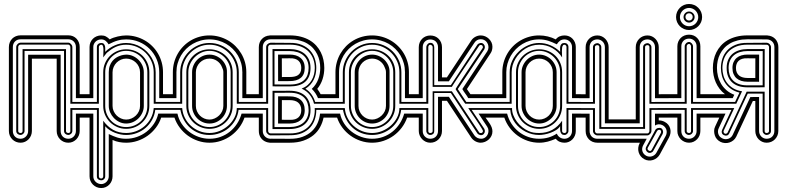

<svg xmlns="http://www.w3.org/2000/svg" viewBox="-20 -721 4001 970"><path d="M44.9 -59.1Q44.9 -50.3 47.9 -43.1Q50.8 -35.9 55.9 -30.8Q61 -25.6 68.2 -22.8Q75.4 -20 84 -20Q92.3 -20 99.2 -23.2Q106.2 -26.4 111.3 -31.7Q116.5 -37.1 119.3 -44.2Q122.1 -51.3 122.1 -59.1V-444.6H286.4V-59.1Q286.4 -50.3 289.3 -43.1Q292.2 -35.9 297.4 -30.8Q302.5 -25.6 309.7 -22.8Q316.9 -20 325.4 -20Q333.7 -20 340.7 -23.2Q347.7 -26.4 352.8 -31.7Q357.9 -37.1 360.7 -44.2Q363.5 -51.3 363.5 -59.1V-147H410.9V-127H382.6V-59.1Q382.6 -47.4 378.3 -36.7Q374 -26.1 366.3 -17.9Q358.6 -9.8 348.3 -4.9Q337.9 0 325.4 0Q313 0 302.2 -4.5Q291.5 -9 283.6 -17.1Q275.6 -25.1 271 -35.9Q266.4 -46.6 266.4 -59.1V-424.6H141.1V-59.1Q141.1 -47.4 136.8 -36.7Q132.6 -26.1 124.9 -17.9Q117.2 -9.8 106.8 -4.9Q96.4 0 84 0Q71.5 0 60.8 -4.5Q50 -9 42.1 -17.1Q34.2 -25.1 29.5 -35.9Q24.9 -46.6 24.9 -59.1V-483.4Q24.9 -496.1 29.4 -507Q33.9 -517.8 41.7 -525.8Q49.6 -533.7 60.4 -538.1Q71.3 -542.5 84 -542.5H325.4Q338.1 -542.5 348.6 -538Q359.1 -533.4 366.7 -525.4Q374.3 -517.3 378.4 -506.6Q382.6 -495.8 382.6 -483.4V-245.1H410.9V-225.1H363.5V-483.4Q363.5 -491.7 360.7 -498.8Q357.9 -505.9 352.8 -511.1Q347.7 -516.4 340.7 -519.4Q333.7 -522.5 325.4 -522.5H84Q75.4 -522.5 68.2 -519.7Q61 -516.8 55.9 -511.7Q50.8 -506.6 47.9 -499.4Q44.9 -492.2 44.9 -483.4ZM345.5 -166V-59.1Q345.5 -54.9 343.6 -51.3Q341.8 -47.6 338.9 -44.9Q335.9 -42.2 332.4 -40.6Q328.9 -39.1 325.4 -39.1Q321.3 -39.1 317.4 -40.5Q313.5 -42 310.3 -44.6Q307.1 -47.1 305.3 -50.9Q303.5 -54.7 303.5 -59.1V-463.6H104V-59.1Q104 -54.9 102.2 -51.3Q100.3 -47.6 97.4 -44.9Q94.5 -42.2 90.9 -40.6Q87.4 -39.1 84 -39.1Q79.8 -39.1 75.9 -40.5Q72 -42 68.8 -44.6Q65.7 -47.1 63.8 -50.9Q62 -54.7 62 -59.1V-483.4Q62 -487.5 63.8 -491.5Q65.7 -495.4 68.8 -498.5Q72 -501.7 75.9 -503.5Q79.8 -505.4 84 -505.4H325.4Q329.1 -505.4 332.8 -503.3Q336.4 -501.2 339.2 -498Q342 -494.9 343.8 -491Q345.5 -487.1 345.5 -483.4V-206.1H410.9V-197H335.4V-483.4Q335.4 -487.3 332.4 -491.5Q329.3 -495.6 325.4 -495.6H84Q78.6 -495.6 75.3 -491.8Q72 -488 72 -483.4V-59.1Q72 -53.7 75.7 -51.4Q79.3 -49.1 84 -49.1Q89.4 -49.1 91.7 -52.1Q94 -55.2 94 -59.1V-472.7H313.5V-59.1Q313.5 -53.7 317.1 -51.4Q320.8 -49.1 325.4 -49.1Q330.8 -49.1 333.1 -52.1Q335.4 -55.2 335.4 -59.1V-175H410.9V-166Z M469.5 -206.1V-483.9Q469.5 -493.2 476 -498.5Q482.4 -503.9 491.5 -503.9Q500.5 -503.9 504.8 -499.1Q509 -494.4 510.5 -487.4Q512 -480.5 511.7 -472.8Q511.5 -465.1 511.5 -459Q521.7 -469.5 534.1 -477.8Q546.4 -486.1 560.1 -491.9Q573.7 -497.8 588.3 -500.9Q602.8 -503.9 617.4 -503.9Q637.7 -503.9 656.6 -498.5Q675.5 -493.2 692 -483.4Q708.5 -473.6 722.3 -460Q736.1 -446.3 745.8 -429.9Q755.6 -413.6 761 -394.8Q766.4 -376 766.4 -356V-206.1H831.8V-197H756.6V-356Q756.6 -384.5 745.7 -409.8Q734.9 -435.1 715.9 -454Q697 -472.9 671.6 -484Q646.2 -495.1 617.4 -495.1Q602.3 -495.1 589.2 -492.2Q576.2 -489.3 564.3 -483.9Q552.5 -478.5 541.5 -470.9Q530.5 -463.4 519.5 -454.1Q514.2 -447.3 508.9 -440.7Q503.7 -434.1 501.5 -430.9Q501.5 -439.9 502.2 -451.2Q502.9 -462.4 502.6 -472.2Q502.2 -481.9 499.9 -488.5Q497.6 -495.1 491.5 -495.1Q486.8 -495.1 483.2 -491.5Q479.5 -487.8 479.5 -483.9V-197H402.8V-206.1ZM764.4 -166Q761 -138.2 748 -114.9Q735.1 -91.6 715.3 -74.7Q695.6 -57.9 670.4 -48.5Q645.3 -39.1 617.4 -39.1Q604 -39.1 589.6 -41.9Q575.2 -44.7 561.4 -49.9Q547.6 -55.2 535.3 -63Q522.9 -70.8 513.4 -81.1Q512.7 -81.8 512.5 -82.5Q512.2 -83.3 511.5 -84V169.9Q511.5 178.2 505.6 184.1Q499.8 189.9 491.5 189.9Q482.4 189.9 476 184.9Q469.5 179.9 469.5 169.9V-166H402.8V-175H479.5V169.9Q479.5 175.3 483.2 178.1Q486.8 180.9 491.5 180.9Q496.1 180.9 498.8 177.4Q501.5 173.8 501.5 169.9V-111.1Q523.2 -81.1 551.5 -65.1Q579.8 -49.1 617.4 -49.1Q643.3 -49.1 667.5 -58.2Q691.7 -67.4 710.7 -84Q729.7 -100.6 742.1 -123.8Q754.4 -147 756.6 -175H831.8V-166ZM432.4 -245.1V-483.9Q432.4 -496.3 437 -507Q441.7 -517.6 449.6 -525.4Q457.5 -533.2 468.3 -537.6Q479 -542 491.5 -542Q505.1 -542 514.9 -536.9Q524.7 -531.7 534.4 -522Q542.7 -526.9 553.2 -530.5Q563.7 -534.2 574.8 -536.7Q585.9 -539.3 597 -540.6Q608.2 -542 617.4 -542Q643.1 -542 666.9 -535.4Q690.7 -528.8 711.4 -516.8Q732.2 -504.9 749.1 -488Q766.1 -471.2 778.2 -450.4Q790.3 -429.7 796.9 -405.8Q803.5 -381.8 803.5 -356V-245.1H831.8V-225.1H784.4V-356Q784.4 -391.1 771.4 -421.5Q758.3 -451.9 735.7 -474.2Q713.1 -496.6 682.7 -509.3Q652.3 -522 617.4 -522Q606.2 -522 595.7 -520.6Q585.2 -519.3 574.5 -516.2Q563.7 -513.2 552.5 -508.4Q541.3 -503.7 528.6 -497.1Q522.5 -507.6 513.4 -514.8Q504.4 -522 491.5 -522Q483.6 -522 476.3 -519.2Q469 -516.4 463.5 -511.2Q458 -506.1 454.7 -499.1Q451.4 -492.2 451.4 -483.9V-225.1H402.8V-245.1ZM451.4 -147V169.9Q451.4 178.2 454.6 185.3Q457.8 192.4 463.3 197.6Q468.8 202.9 476 205.9Q483.2 209 491.5 209Q499.3 209 506.2 205.8Q513.2 202.6 518.3 197.3Q523.4 191.9 526.5 184.8Q529.5 177.7 529.5 169.9V-43.9Q541.3 -38.3 551.5 -33.9Q561.8 -29.5 572 -26.4Q582.3 -23.2 593.3 -21.6Q604.2 -20 617.4 -20Q645.5 -20 672 -29.3Q698.5 -38.6 720.2 -55.4Q741.9 -72.3 757.6 -95.6Q773.2 -118.9 779.5 -147H831.8V-127H794.4Q785.2 -98.9 767.3 -75.6Q749.5 -52.2 726 -35.4Q702.4 -18.6 674.6 -9.3Q646.7 0 617.4 0Q599.4 0 582.3 -3.2Q565.2 -6.3 548.6 -13.9V169.9Q548.6 181.9 544.3 192.6Q540 203.4 532.3 211.4Q524.7 219.5 514.3 224.2Q503.9 229 491.5 229Q479 229 468.3 224.4Q457.5 219.7 449.6 211.8Q441.7 203.9 437 193.1Q432.4 182.4 432.4 169.9V-127H402.8V-147ZM687.5 -356Q687.5 -370.1 681.9 -382.8Q676.3 -395.5 666.7 -404.8Q657.2 -414.1 644.4 -419.6Q631.6 -425 617.4 -425Q603.5 -425 591.1 -419.6Q578.6 -414.1 569.2 -404.8Q559.8 -395.5 554.2 -382.8Q548.6 -370.1 548.6 -356V-186Q548.6 -172.1 554.2 -159.5Q559.8 -147 569.2 -137.6Q578.6 -128.2 591.1 -122.6Q603.5 -116.9 617.4 -116.9Q631.3 -116.9 644 -122.4Q656.7 -127.9 666.4 -137.2Q676 -146.5 681.8 -159.1Q687.5 -171.6 687.5 -186ZM706.5 -186Q706.5 -168 699.3 -151.9Q692.1 -135.7 679.9 -123.5Q667.7 -111.3 651.6 -104.1Q635.5 -96.9 617.4 -96.9Q599.4 -96.9 583.5 -104.5Q567.6 -112.1 555.5 -124.6Q543.5 -137.2 536.5 -153.2Q529.5 -169.2 529.5 -186V-356Q529.5 -375 534.7 -388.9Q539.8 -402.8 547.9 -412.7Q555.9 -422.6 565.9 -429Q575.9 -435.3 585.7 -438.8Q595.5 -442.4 603.9 -443.7Q612.3 -445.1 617.4 -445.1Q635.5 -445.1 651.6 -437.9Q667.7 -430.7 679.9 -418.5Q692.1 -406.2 699.3 -390.1Q706.5 -374 706.5 -356ZM724.4 -356Q724.4 -378.2 716.1 -397.8Q707.8 -417.5 693.4 -432.3Q679 -447 659.4 -455.6Q639.9 -464.1 617.4 -464.1Q595.2 -464.1 575.9 -455.3Q556.6 -446.5 542.4 -431.8Q528.1 -417 519.8 -397.3Q511.5 -377.7 511.5 -356V-186Q511.5 -163.8 519.5 -144.4Q527.6 -125 541.9 -110.5Q556.2 -95.9 575.6 -87.5Q595 -79.1 617.4 -79.1Q639.9 -79.1 659.4 -87.4Q679 -95.7 693.4 -110.1Q707.8 -124.5 716.1 -144Q724.4 -163.6 724.4 -186ZM734.4 -186Q734.4 -161.6 725.2 -140.5Q716.1 -119.4 700.2 -103.8Q684.3 -88.1 663.1 -79.1Q641.8 -70.1 617.4 -70.1Q593.5 -70.1 572.4 -79.2Q551.3 -88.4 535.5 -104.1Q519.8 -119.9 510.6 -141Q501.5 -162.1 501.5 -186V-356Q501.5 -380.4 510.5 -401.5Q519.5 -422.6 535.2 -438.2Q550.8 -453.9 571.9 -462.9Q593 -471.9 617.4 -471.9Q642.1 -471.9 663.5 -463.1Q684.8 -454.3 700.6 -438.7Q716.3 -423.1 725.3 -402Q734.4 -380.9 734.4 -356Z M890.4 -206.1V-356Q890.4 -386 902.1 -412.8Q913.8 -439.7 934 -460Q954.1 -480.2 981 -492.1Q1007.8 -503.9 1038.3 -503.9Q1069.3 -503.9 1096.4 -492.2Q1123.5 -480.5 1143.4 -460.3Q1163.3 -440.2 1174.8 -413.2Q1186.3 -386.2 1186.3 -356V-206.1H1252V-197H1176.3V-356Q1176.3 -384 1165.4 -409.3Q1154.5 -434.6 1135.7 -453.6Q1116.9 -472.7 1091.9 -483.9Q1066.9 -495.1 1038.3 -495.1Q1009.8 -495.1 984.7 -483.9Q959.7 -472.7 940.9 -453.6Q922.1 -434.6 911.3 -409.3Q900.4 -384 900.4 -356V-197H825.4V-206.1ZM1185.3 -166Q1181.9 -138.2 1168.8 -114.9Q1155.8 -91.6 1135.9 -74.7Q1116 -57.9 1090.8 -48.5Q1065.7 -39.1 1038.3 -39.1Q1009.5 -39.1 984.9 -48.5Q960.2 -57.9 941.2 -74.7Q922.1 -91.6 909.3 -114.9Q896.5 -138.2 891.4 -166H825.4V-175H900.4Q902.6 -147.9 914.4 -124.9Q926.3 -101.8 944.9 -85Q963.6 -68.1 987.7 -58.6Q1011.7 -49.1 1038.3 -49.1Q1064.7 -49.1 1089.5 -59.3Q1114.3 -69.6 1133.5 -86.9Q1152.8 -104.2 1164.6 -127.1Q1176.3 -149.9 1176.3 -175H1252V-166ZM1252 -225.1H1204.3V-356H1205.3L1204.3 -356.9Q1204.3 -379.9 1198.5 -401.1Q1192.6 -422.4 1181.8 -440.7Q1170.9 -459 1155.8 -474Q1140.6 -489 1122.2 -499.6Q1103.8 -510.3 1082.5 -516.1Q1061.3 -522 1038.3 -522Q1015.4 -522 994 -516.1Q972.7 -510.3 954.1 -499.6Q935.5 -489 920.3 -473.9Q905 -458.7 894.2 -440.3Q883.3 -421.9 877.3 -400.5Q871.3 -379.2 871.3 -356V-225.1H825.4V-245.1H853.3V-356Q853.3 -381.6 859.7 -405.4Q866.2 -429.2 878.2 -450Q890.1 -470.7 906.9 -487.7Q923.6 -504.6 944.1 -516.7Q964.6 -528.8 988.4 -535.4Q1012.2 -542 1038.3 -542Q1063.7 -542 1087.5 -535.4Q1111.3 -528.8 1132 -516.8Q1152.6 -504.9 1169.6 -488Q1186.5 -471.2 1198.7 -450.7Q1210.9 -430.2 1217.7 -406.4Q1224.4 -382.6 1224.4 -356.9V-245.1H1252ZM1252 -127H1215.3Q1205.6 -99.1 1188 -75.8Q1170.4 -52.5 1147.1 -35.6Q1123.8 -18.8 1096.1 -9.4Q1068.4 0 1038.3 0Q1008.3 0 980.5 -9.4Q952.6 -18.8 929.3 -35.6Q906 -52.5 888.4 -75.8Q870.8 -99.1 861.3 -127H825.4V-147H876.5Q882.3 -119.1 897.8 -95.8Q913.3 -72.5 935.2 -55.7Q957 -38.8 983.6 -29.4Q1010.3 -20 1038.3 -20Q1067.9 -20 1094 -29.4Q1120.1 -38.8 1141.1 -55.7Q1162.1 -72.5 1177.4 -95.8Q1192.6 -119.1 1200.4 -147H1252ZM1108.4 -356Q1108.4 -363.5 1106.4 -369.4Q1104.5 -375.2 1101.3 -382.1Q1097.7 -391.8 1091.2 -399.8Q1084.7 -407.7 1076.5 -413.3Q1068.4 -418.9 1058.6 -422Q1048.8 -425 1038.3 -425Q1024.2 -425 1011.6 -419.6Q999 -414.1 989.7 -404.8Q980.5 -395.5 975 -382.8Q969.5 -370.1 969.5 -356V-186Q969.5 -171.6 975 -159.1Q980.5 -146.5 989.7 -137.2Q999 -127.9 1011.6 -122.4Q1024.2 -116.9 1038.3 -116.9Q1051.8 -116.9 1064.5 -122.6Q1077.1 -128.2 1086.9 -137.6Q1096.7 -147 1102.5 -159.5Q1108.4 -172.1 1108.4 -186ZM1126.5 -186Q1126.5 -168 1119.6 -151.9Q1112.8 -135.7 1100.8 -123.5Q1088.9 -111.3 1072.8 -104.1Q1056.6 -96.9 1038.3 -96.9Q1020 -96.9 1003.9 -104.1Q987.8 -111.3 976 -123.5Q964.1 -135.7 957.3 -151.9Q950.4 -168 950.4 -186V-356Q950.4 -374 957.3 -390.1Q964.1 -406.2 976 -418.5Q987.8 -430.7 1003.9 -437.9Q1020 -445.1 1038.3 -445.1Q1056.4 -445.1 1072.6 -437.9Q1088.9 -430.7 1101.1 -418.5Q1113.3 -406.2 1120.2 -390.1Q1127.2 -374 1126.5 -356ZM1145.3 -356Q1145.3 -377.7 1136.8 -397.3Q1128.4 -417 1113.9 -431.8Q1099.4 -446.5 1080 -455.3Q1060.5 -464.1 1038.3 -464.1Q1016.6 -464.1 997.2 -455.2Q977.8 -446.3 963.1 -431.4Q948.5 -416.5 939.9 -397Q931.4 -377.4 931.4 -356V-186Q931.4 -163.8 939.8 -144.4Q948.2 -125 962.8 -110.5Q977.3 -95.9 996.7 -87.5Q1016.1 -79.1 1038.3 -79.1Q1060.5 -79.1 1080 -87.5Q1099.4 -95.9 1113.9 -110.5Q1128.4 -125 1136.8 -144.4Q1145.3 -163.8 1145.3 -186ZM1155.3 -186Q1155.3 -161.6 1146 -140.5Q1136.7 -119.4 1120.7 -103.8Q1104.7 -88.1 1083.5 -79.1Q1062.3 -70.1 1038.3 -70.1Q1014.4 -70.1 993 -79.1Q971.7 -88.1 955.8 -103.8Q939.9 -119.4 930.7 -140.5Q921.4 -161.6 921.4 -186V-356Q921.4 -380.9 930.5 -402Q939.7 -423.1 955.6 -438.7Q971.4 -454.3 992.7 -463.1Q1013.9 -471.9 1038.3 -471.9Q1062.7 -471.9 1084 -463.1Q1105.2 -454.3 1121.1 -438.7Q1137 -423.1 1146.1 -402Q1155.3 -380.9 1155.3 -356Z M1356.9 -262.2 1443.8 -262.5Q1468.3 -262.5 1487.8 -256.2Q1507.3 -250 1520.9 -237.7Q1534.4 -225.3 1541.6 -207Q1548.8 -188.7 1548.8 -164.6Q1548.8 -140.4 1540.8 -122.4Q1532.7 -104.5 1518.6 -92.7Q1504.4 -80.8 1485 -75Q1465.6 -69.1 1443.1 -69.1H1356.7ZM1356.7 -473.1H1443.1Q1465.6 -473.1 1485 -467.3Q1504.4 -461.4 1518.6 -449.6Q1532.7 -437.7 1540.8 -419.8Q1548.8 -401.9 1548.8 -377.7Q1548.8 -353.5 1541.6 -335.9Q1534.4 -318.4 1520.9 -306.9Q1507.3 -295.4 1487.9 -289.9Q1468.5 -284.4 1444.1 -284.4L1357.2 -284.7ZM1366.7 -79.1H1442.9Q1464.1 -79.1 1481.8 -84.5Q1499.5 -89.8 1512.2 -100.6Q1524.9 -111.3 1532 -127.3Q1539.1 -143.3 1539.1 -164.6Q1539.1 -183.1 1533.8 -199.2Q1528.6 -215.3 1517.1 -227.2Q1505.6 -239 1487.5 -245.7Q1469.5 -252.4 1443.8 -252.4L1366.9 -252.2ZM1366.9 -294.2 1443.8 -293.9Q1469.5 -293.9 1487.5 -299.9Q1505.6 -305.9 1517.1 -317Q1528.6 -328.1 1533.8 -343.5Q1539.1 -358.9 1539.1 -377.7Q1539.1 -398.9 1532 -414.9Q1524.9 -430.9 1512.2 -441.7Q1499.5 -452.4 1481.8 -457.8Q1464.1 -463.1 1442.9 -463.1H1366.7ZM1307.6 -225.1H1244.6V-245.1H1287.6V-482.9Q1287.6 -495.1 1291.6 -505.6Q1295.7 -516.1 1303 -523.9Q1310.3 -531.7 1320.3 -536.4Q1330.3 -541 1342.3 -541.7L1342.8 -542.2H1443.6Q1474.6 -542.2 1499.8 -535.6Q1524.9 -529.1 1544.3 -517.6Q1563.7 -506.1 1577.8 -490.5Q1591.8 -474.9 1600.8 -456.7Q1609.9 -438.5 1614.1 -418.3Q1618.4 -398.2 1618.4 -377.7Q1618.4 -348.4 1609.7 -321.3Q1601.1 -294.2 1582.8 -272Q1587.6 -265.6 1591.9 -258.9Q1596.2 -252.2 1599.9 -245.1H1654.3V-225.1H1586.7Q1581.3 -238.3 1573.5 -250Q1565.7 -261.7 1555.2 -272Q1577.4 -292.7 1587.6 -320.2Q1597.9 -347.7 1597.9 -377.7Q1597.9 -395.8 1594.1 -413.6Q1590.3 -431.4 1582.3 -447.5Q1574.2 -463.6 1561.9 -477.3Q1549.6 -491 1532.3 -501.1Q1515.1 -511.2 1493 -516.8Q1470.9 -522.5 1443.4 -522.5H1346.7Q1338.1 -522.5 1330.9 -519.5Q1323.7 -516.6 1318.6 -511.4Q1313.5 -506.1 1310.5 -498.9Q1307.6 -491.7 1307.6 -483.2ZM1443.6 -234.1Q1460.9 -234.1 1475 -229.7Q1489 -225.3 1498.9 -216.7Q1508.8 -208 1514.2 -194.9Q1519.5 -181.9 1519.5 -164.6Q1519.5 -147.2 1513.8 -134.5Q1508.1 -121.8 1497.9 -113.4Q1487.8 -105 1473.9 -101Q1460 -96.9 1443.6 -96.9H1384.8L1385 -234.4ZM1385 -311 1384.8 -445.3H1443.6Q1460 -445.3 1473.9 -441.3Q1487.8 -437.3 1497.9 -428.8Q1508.1 -420.4 1513.8 -407.7Q1519.5 -395 1519.5 -377.7Q1519.5 -360.4 1514.2 -347.8Q1508.8 -335.2 1498.9 -327.1Q1489 -319.1 1475 -315.2Q1460.9 -311.3 1443.6 -311.3ZM1324.5 -4.2Q1307.9 -10.3 1297.7 -24.9Q1287.6 -39.6 1287.6 -59.3V-127H1244.6V-147H1307.6V-59.1Q1307.6 -51 1310.5 -43.8Q1313.5 -36.6 1318.7 -31.4Q1324 -26.1 1331.2 -23.1Q1338.4 -20 1346.9 -20Q1348.1 -20 1349.1 -20Q1350.1 -20 1351.3 -20.3H1351.8L1443.4 -19.8Q1481.2 -19.5 1509 -30Q1536.9 -40.5 1555.5 -58.2Q1574.2 -75.9 1584.4 -99Q1594.5 -122.1 1596.9 -147H1654.3V-127H1614.7Q1609.6 -101.6 1597 -78.5Q1584.5 -55.4 1563.5 -38.1Q1542.5 -20.8 1512.8 -10.4Q1483.2 0 1443.6 0H1342.8L1342.5 -0.2Q1332.5 -1 1324.5 -4.2ZM1324.7 -482.9Q1324.7 -491.5 1331.3 -497.7Q1337.9 -503.9 1346.7 -505.1L1443.6 -504.4Q1479.5 -504.9 1505 -494.1Q1530.5 -483.4 1546.8 -465.5Q1563 -447.5 1570.4 -424.6Q1577.9 -401.6 1577.9 -377.7Q1577.9 -362.1 1574.7 -346.9Q1571.5 -331.8 1564.8 -318.2Q1558.1 -304.7 1547.7 -293.1Q1537.4 -281.5 1522.9 -272.7Q1542.2 -260.3 1554.3 -243Q1566.4 -225.8 1572 -206.1H1654.3V-197H1566.4Q1563.5 -209 1558.3 -220.2Q1553.2 -231.4 1545.5 -241.3Q1537.8 -251.2 1527.5 -259.3Q1517.1 -267.3 1503.9 -273.2Q1521.5 -280.3 1534.1 -291.3Q1546.6 -302.2 1554.7 -316Q1562.7 -329.8 1566.5 -345.6Q1570.3 -361.3 1570.3 -377.7Q1570.3 -400.1 1563.1 -421.3Q1555.9 -442.4 1540.6 -458.9Q1525.4 -475.3 1501.3 -485.4Q1477.3 -495.4 1443.6 -495.4L1346.7 -495.1Q1341.3 -495.1 1338 -491.3Q1334.7 -487.5 1334.7 -482.9V-197H1244.6V-206.1H1324.7ZM1403.8 -116 1443.4 -115.7Q1459.5 -115 1470.6 -118.5Q1481.7 -122.1 1488.6 -128.8Q1495.6 -135.5 1498.8 -144.7Q1502 -153.8 1502 -164.6Q1502 -178 1497.6 -187.6Q1493.2 -197.3 1485.5 -203.4Q1477.8 -209.5 1467.2 -212.3Q1456.5 -215.1 1444.3 -215.1L1404.1 -215.3ZM1404.1 -331.8 1444.3 -332Q1456.5 -332 1467.2 -334.1Q1477.8 -336.2 1485.5 -341.4Q1493.2 -346.7 1497.6 -355.5Q1502 -364.3 1502 -377.7Q1502 -388.2 1498.8 -397.5Q1495.6 -406.7 1488.6 -413.5Q1481.7 -420.2 1470.6 -423.7Q1459.5 -427.2 1443.4 -426.5L1403.8 -426.3ZM1570.3 -164.6Q1570.3 -167.2 1570.2 -169.8Q1570.1 -172.4 1569.8 -175H1654.3V-166H1577.9V-164.6Q1577.9 -140.6 1570.4 -117.7Q1563 -94.7 1546.8 -76.8Q1530.5 -58.8 1505 -48.1Q1479.5 -37.4 1443.6 -37.8L1346.7 -37.1Q1340.1 -37.6 1336.2 -41Q1332.3 -44.4 1327.9 -48.8Q1324.7 -54 1324.7 -59.3V-166H1244.6V-175H1334.7V-59.3Q1334.7 -54.7 1338 -50.9Q1341.3 -47.1 1346.7 -47.1L1443.6 -46.9Q1477.3 -46.9 1501.3 -56.9Q1525.4 -66.9 1540.6 -83.4Q1555.9 -99.9 1563.1 -121Q1570.3 -142.1 1570.3 -164.6Z M1711.9 -206.1V-356Q1711.9 -386 1723.6 -412.8Q1735.4 -439.7 1755.5 -460Q1775.6 -480.2 1802.5 -492.1Q1829.3 -503.9 1859.9 -503.9Q1890.9 -503.9 1918 -492.2Q1945.1 -480.5 1965 -460.3Q1984.9 -440.2 1996.3 -413.2Q2007.8 -386.2 2007.8 -356V-206.1H2073.5V-197H1997.8V-356Q1997.8 -384 1986.9 -409.3Q1976.1 -434.6 1957.3 -453.6Q1938.5 -472.7 1913.5 -483.9Q1888.4 -495.1 1859.9 -495.1Q1831.3 -495.1 1806.3 -483.9Q1781.2 -472.7 1762.5 -453.6Q1743.7 -434.6 1732.8 -409.3Q1721.9 -384 1721.9 -356V-197H1647V-206.1ZM2006.8 -166Q2003.4 -138.2 1990.4 -114.9Q1977.3 -91.6 1957.4 -74.7Q1937.5 -57.9 1912.4 -48.5Q1887.2 -39.1 1859.9 -39.1Q1831.1 -39.1 1806.4 -48.5Q1781.7 -57.9 1762.7 -74.7Q1743.7 -91.6 1730.8 -114.9Q1718 -138.2 1712.9 -166H1647V-175H1721.9Q1724.1 -147.9 1736 -124.9Q1747.8 -101.8 1766.5 -85Q1785.2 -68.1 1809.2 -58.6Q1833.3 -49.1 1859.9 -49.1Q1886.2 -49.1 1911 -59.3Q1935.8 -69.6 1955.1 -86.9Q1974.4 -104.2 1986.1 -127.1Q1997.8 -149.9 1997.8 -175H2073.5V-166ZM2073.5 -225.1H2025.9V-356H2026.9L2025.9 -356.9Q2025.9 -379.9 2020 -401.1Q2014.2 -422.4 2003.3 -440.7Q1992.4 -459 1977.3 -474Q1962.2 -489 1943.7 -499.6Q1925.3 -510.3 1904.1 -516.1Q1882.8 -522 1859.9 -522Q1836.9 -522 1815.6 -516.1Q1794.2 -510.3 1775.6 -499.6Q1757.1 -489 1741.8 -473.9Q1726.6 -458.7 1715.7 -440.3Q1704.8 -421.9 1698.9 -400.5Q1692.9 -379.2 1692.9 -356V-225.1H1647V-245.1H1674.8V-356Q1674.8 -381.6 1681.3 -405.4Q1687.7 -429.2 1699.7 -450Q1711.7 -470.7 1728.4 -487.7Q1745.1 -504.6 1765.6 -516.7Q1786.1 -528.8 1809.9 -535.4Q1833.7 -542 1859.9 -542Q1885.3 -542 1909.1 -535.4Q1932.9 -528.8 1953.5 -516.8Q1974.1 -504.9 1991.1 -488Q2008.1 -471.2 2020.3 -450.7Q2032.5 -430.2 2039.2 -406.4Q2045.9 -382.6 2045.9 -356.9V-245.1H2073.5ZM2073.5 -127H2036.9Q2027.1 -99.1 2009.5 -75.8Q1991.9 -52.5 1968.6 -35.6Q1945.3 -18.8 1917.6 -9.4Q1889.9 0 1859.9 0Q1829.8 0 1802 -9.4Q1774.2 -18.8 1750.9 -35.6Q1727.5 -52.5 1710 -75.8Q1692.4 -99.1 1682.9 -127H1647V-147H1698Q1703.9 -119.1 1719.4 -95.8Q1734.9 -72.5 1756.7 -55.7Q1778.6 -38.8 1805.2 -29.4Q1831.8 -20 1859.9 -20Q1889.4 -20 1915.5 -29.4Q1941.7 -38.8 1962.6 -55.7Q1983.6 -72.5 1998.9 -95.8Q2014.2 -119.1 2022 -147H2073.5ZM1929.9 -356Q1929.9 -363.5 1928 -369.4Q1926 -375.2 1922.9 -382.1Q1919.2 -391.8 1912.7 -399.8Q1906.2 -407.7 1898.1 -413.3Q1889.9 -418.9 1880.1 -422Q1870.4 -425 1859.9 -425Q1845.7 -425 1833.1 -419.6Q1820.6 -414.1 1811.3 -404.8Q1802 -395.5 1796.5 -382.8Q1791 -370.1 1791 -356V-186Q1791 -171.6 1796.5 -159.1Q1802 -146.5 1811.3 -137.2Q1820.6 -127.9 1833.1 -122.4Q1845.7 -116.9 1859.9 -116.9Q1873.3 -116.9 1886 -122.6Q1898.7 -128.2 1908.4 -137.6Q1918.2 -147 1924.1 -159.5Q1929.9 -172.1 1929.9 -186ZM1948 -186Q1948 -168 1941.2 -151.9Q1934.3 -135.7 1922.4 -123.5Q1910.4 -111.3 1894.3 -104.1Q1878.2 -96.9 1859.9 -96.9Q1841.6 -96.9 1825.4 -104.1Q1809.3 -111.3 1797.5 -123.5Q1785.6 -135.7 1778.8 -151.9Q1772 -168 1772 -186V-356Q1772 -374 1778.8 -390.1Q1785.6 -406.2 1797.5 -418.5Q1809.3 -430.7 1825.4 -437.9Q1841.6 -445.1 1859.9 -445.1Q1877.9 -445.1 1894.2 -437.9Q1910.4 -430.7 1922.6 -418.5Q1934.8 -406.2 1941.8 -390.1Q1948.7 -374 1948 -356ZM1966.8 -356Q1966.8 -377.7 1958.4 -397.3Q1950 -417 1935.4 -431.8Q1920.9 -446.5 1901.5 -455.3Q1882.1 -464.1 1859.9 -464.1Q1838.1 -464.1 1818.7 -455.2Q1799.3 -446.3 1784.7 -431.4Q1770 -416.5 1761.5 -397Q1752.9 -377.4 1752.9 -356V-186Q1752.9 -163.8 1761.4 -144.4Q1769.8 -125 1784.3 -110.5Q1798.8 -95.9 1818.2 -87.5Q1837.6 -79.1 1859.9 -79.1Q1882.1 -79.1 1901.5 -87.5Q1920.9 -95.9 1935.4 -110.5Q1950 -125 1958.4 -144.4Q1966.8 -163.8 1966.8 -186ZM1976.8 -186Q1976.8 -161.6 1967.5 -140.5Q1958.3 -119.4 1942.3 -103.8Q1926.3 -88.1 1905 -79.1Q1883.8 -70.1 1859.9 -70.1Q1835.9 -70.1 1814.6 -79.1Q1793.2 -88.1 1777.3 -103.8Q1761.5 -119.4 1752.2 -140.5Q1742.9 -161.6 1742.9 -186V-356Q1742.9 -380.9 1752.1 -402Q1761.2 -423.1 1777.1 -438.7Q1793 -454.3 1814.2 -463.1Q1835.4 -471.9 1859.9 -471.9Q1884.3 -471.9 1905.5 -463.1Q1926.8 -454.3 1942.6 -438.7Q1958.5 -423.1 1967.7 -402Q1976.8 -380.9 1976.8 -356Z M2133.8 -206.1V-482.7Q2133.8 -486.8 2135.5 -490.7Q2137.2 -494.6 2140 -497.8Q2142.8 -501 2146.5 -502.8Q2150.1 -504.6 2153.8 -504.6Q2163.6 -504.6 2168.7 -498.3Q2173.8 -491.9 2173.8 -482.7V-291H2257.8L2391.8 -495.1Q2394 -498.8 2399.7 -501.3Q2405.3 -503.9 2409.9 -503.9Q2418.2 -503.9 2424 -497.6Q2429.7 -491.2 2429.7 -482.9Q2429.7 -480.7 2428.6 -477.2Q2427.5 -473.6 2426.8 -471.9L2292.7 -271L2335.7 -206.1H2496.1V-197H2330.8Q2330.3 -197.3 2326.5 -202.5Q2322.8 -207.8 2317.4 -215.7Q2312 -223.6 2305.9 -232.9Q2299.8 -242.2 2294.4 -250.4Q2289.1 -258.5 2285.5 -264.3Q2282 -270 2281.7 -271Q2281.7 -271.7 2287.1 -280.3Q2292.5 -288.8 2301.4 -302.5Q2310.3 -316.2 2321.9 -333.6Q2333.5 -351.1 2345.7 -369.5Q2357.9 -387.9 2369.9 -405.9Q2381.8 -423.8 2391.8 -438.6Q2401.9 -453.4 2408.8 -463.7Q2415.8 -474.1 2417.7 -477.1Q2418.5 -477.8 2419.2 -480.1Q2419.9 -482.4 2419.9 -483.9L2418.7 -486.1Q2418.7 -489.7 2415.6 -491.8Q2412.6 -493.9 2408.7 -493.9Q2405.8 -493.9 2404.1 -493Q2402.3 -492.2 2400.9 -490Q2398.7 -486.6 2391.6 -476.1Q2384.5 -465.6 2374.5 -450.7Q2364.5 -435.8 2352.4 -417.8Q2340.3 -399.9 2328.1 -381.5Q2315.9 -363 2304.3 -345.7Q2292.7 -328.4 2283.6 -314.6Q2274.4 -300.8 2268.8 -292Q2263.2 -283.2 2262.7 -282H2165.8V-482.7Q2165.8 -488 2161.6 -491.5Q2157.5 -494.9 2153.8 -494.9Q2148.4 -494.9 2146.1 -490.7Q2143.8 -486.6 2143.8 -482.7V-197H2065.9V-206.1ZM2362.8 -166 2426.8 -70.1Q2427.5 -68.6 2428.6 -64.9Q2429.7 -61.3 2429.7 -59.1Q2429.7 -50.8 2424.3 -44.4Q2418.9 -38.1 2409.9 -38.1Q2408 -38.1 2405.3 -38.8Q2402.6 -39.6 2400 -40.8Q2397.5 -42 2395.1 -43.6Q2392.8 -45.2 2391.8 -47.1L2257.8 -251H2173.8V-59.1Q2173.8 -49.1 2168 -44.1Q2162.1 -39.1 2153.8 -39.1Q2149.7 -39.1 2146 -40.8Q2142.3 -42.5 2139.6 -45.3Q2137 -48.1 2135.4 -51.8Q2133.8 -55.4 2133.8 -59.1V-166H2065.9V-175H2143.8V-59.1Q2143.8 -49.1 2153.8 -49.1Q2158.4 -49.1 2162.1 -51.4Q2165.8 -53.7 2165.8 -59.1V-260H2262.7L2400.9 -52Q2402.3 -49.1 2406.7 -49.1Q2412.8 -47.6 2416.4 -51Q2419.9 -54.4 2419.9 -59.1Q2419.9 -61.3 2415.2 -69.6Q2410.4 -77.9 2403.1 -89.2Q2395.8 -100.6 2387 -113.6Q2378.2 -126.7 2369.9 -138.9Q2361.6 -151.1 2355 -160.8Q2348.4 -170.4 2345.7 -175H2496.1V-166ZM2496.1 -225.1H2345.7Q2339.1 -237.1 2330.8 -247.9Q2322.5 -258.8 2315.9 -271L2318.8 -275.9L2441.9 -461.9Q2444.8 -466.6 2446.3 -471.7Q2447.8 -476.8 2447.8 -481.9Q2447.8 -490.2 2444.9 -497.7Q2442.1 -505.1 2437 -510.7Q2431.9 -516.4 2424.7 -519.7Q2417.5 -522.9 2408.7 -522.9Q2398.9 -522.9 2390.5 -518.2Q2382.1 -513.4 2376.7 -504.9L2250.7 -314.9L2247.8 -310.1H2192.9V-482.7Q2192.9 -491.5 2189.9 -498.7Q2187 -505.9 2181.9 -511Q2176.8 -516.1 2169.6 -518.9Q2162.4 -521.7 2153.8 -521.7Q2145.3 -521.7 2138.2 -518.7Q2131.1 -515.6 2126.1 -510.4Q2121.1 -505.1 2118.4 -498Q2115.7 -491 2115.7 -482.7V-225.1H2065.9V-245.1H2095.7V-482.7Q2095.7 -495.1 2100.1 -505.9Q2104.5 -516.6 2112.3 -524.7Q2120.1 -532.7 2130.7 -537.2Q2141.4 -541.7 2153.8 -541.7Q2166.5 -541.7 2177.4 -537.4Q2188.2 -533 2196 -525Q2203.9 -517.1 2208.4 -506.2Q2212.9 -495.4 2212.9 -482.7V-330.1H2237.8L2360.8 -516.1Q2368.4 -528.1 2381.5 -535Q2394.5 -542 2408.7 -542Q2420.4 -542 2431 -537.5Q2441.7 -533 2449.8 -525.1Q2458 -517.3 2462.9 -507.1Q2467.8 -496.8 2467.8 -485.1Q2467.8 -475.8 2465.5 -467.2Q2463.1 -458.5 2457.8 -450.9L2338.9 -271L2356.7 -245.1H2496.1ZM2496.1 -127H2432.9Q2438.5 -118.7 2444.6 -110.6Q2450.7 -102.5 2455.8 -94.1Q2460.9 -85.7 2464.4 -76.5Q2467.8 -67.4 2467.8 -56.9Q2467.8 -44.9 2462.8 -34.5Q2457.8 -24.2 2449.3 -16.5Q2440.9 -8.8 2430.2 -4.4Q2419.4 0 2407.7 0Q2401.1 0 2394.3 -2Q2387.5 -3.9 2381.3 -7.3Q2375.2 -10.7 2369.9 -15.5Q2364.5 -20.3 2360.8 -25.9L2237.8 -211.9H2212.9V-59.1Q2212.9 -46.6 2208.3 -35.9Q2203.6 -25.1 2195.7 -17.1Q2187.7 -9 2177 -4.5Q2166.3 0 2153.8 0Q2141.4 0 2130.7 -5Q2120.1 -10 2112.3 -18.3Q2104.5 -26.6 2100.1 -37.2Q2095.7 -47.9 2095.7 -59.1V-127H2065.9V-147H2115.7V-59.1Q2115.7 -50.8 2118.5 -43.7Q2121.3 -36.6 2126.5 -31.4Q2131.6 -26.1 2138.5 -23.1Q2145.5 -20 2153.8 -20Q2162.4 -20 2169.6 -22.8Q2176.8 -25.6 2181.9 -30.8Q2187 -35.9 2189.9 -43.1Q2192.9 -50.3 2192.9 -59.1V-231.9H2247.8L2376.7 -37.1Q2382.8 -28.6 2391.8 -24.3Q2400.9 -20 2410.9 -20Q2419.2 -20 2425.9 -23.3Q2432.6 -26.6 2437.5 -32.1Q2442.4 -37.6 2445.1 -44.9Q2447.8 -52.2 2447.8 -60.1Q2447.8 -70.8 2441.9 -80.1Q2430.4 -96.7 2419.8 -113.5Q2409.2 -130.4 2397.7 -147H2496.1Z M2586.9 -356Q2586.9 -380.4 2596.2 -401.5Q2605.5 -422.6 2621.3 -438.2Q2637.2 -453.9 2658.6 -462.9Q2679.9 -471.9 2703.9 -471.9Q2728.8 -471.9 2749.9 -463.1Q2771 -454.3 2786.6 -438.7Q2802.2 -423.1 2811 -402Q2819.8 -380.9 2819.8 -356V-186Q2819.8 -161.6 2810.8 -140.5Q2801.8 -119.4 2786.1 -103.8Q2770.5 -88.1 2749.4 -79.1Q2728.3 -70.1 2703.9 -70.1Q2679.9 -70.1 2658.6 -79.1Q2637.2 -88.1 2621.3 -103.8Q2605.5 -119.4 2596.2 -140.5Q2586.9 -161.6 2586.9 -186ZM2596.9 -186Q2596.9 -163.6 2605.2 -144Q2613.5 -124.5 2627.9 -110.1Q2642.3 -95.7 2661.9 -87.4Q2681.4 -79.1 2703.9 -79.1Q2726.3 -79.1 2745.7 -87.5Q2765.1 -95.9 2779.4 -110.5Q2793.7 -125 2801.8 -144.4Q2809.8 -163.8 2809.8 -186V-356Q2809.8 -377.7 2801.5 -397.3Q2793.2 -417 2778.9 -431.8Q2764.6 -446.5 2745.4 -455.3Q2726.1 -464.1 2703.9 -464.1Q2681.9 -464.1 2662.4 -455.6Q2642.8 -447 2628.3 -432.3Q2613.8 -417.5 2605.3 -397.8Q2596.9 -378.2 2596.9 -356ZM2615 -356Q2615 -374 2622.2 -390.1Q2629.4 -406.2 2641.5 -418.5Q2653.6 -430.7 2669.7 -437.9Q2685.8 -445.1 2703.9 -445.1Q2722.2 -445.1 2738.3 -437.9Q2754.4 -430.7 2766.4 -418.5Q2778.3 -406.2 2785.2 -390.1Q2792 -374 2792 -356V-186Q2792 -168.5 2785 -152.2Q2778.1 -136 2766 -123.8Q2753.9 -111.6 2737.9 -104.2Q2721.9 -96.9 2703.9 -96.9Q2685.8 -96.9 2669.7 -104.1Q2653.6 -111.3 2641.5 -123.5Q2629.4 -135.7 2622.2 -151.9Q2615 -168 2615 -186ZM2635 -186Q2635 -171.6 2640.5 -159.1Q2646 -146.5 2655.3 -137.2Q2664.6 -127.9 2677.1 -122.4Q2689.7 -116.9 2703.9 -116.9Q2718 -116.9 2730.7 -122.4Q2743.4 -127.9 2752.7 -137.2Q2762 -146.5 2767.5 -159.1Q2772.9 -171.6 2772.9 -186V-356Q2772.9 -370.1 2767.5 -382.8Q2762 -395.5 2752.7 -404.8Q2743.4 -414.1 2730.7 -419.6Q2718 -425 2703.9 -425Q2689.7 -425 2677.1 -419.6Q2664.6 -414.1 2655.3 -404.8Q2646 -395.5 2640.5 -382.8Q2635 -370.1 2635 -356ZM2915.8 -225.1H2869.9V-483.9Q2869.9 -491.7 2866.9 -498.7Q2864 -505.6 2858.9 -510.7Q2853.8 -515.9 2846.8 -518.9Q2839.8 -522 2832 -522Q2818.4 -522 2809.1 -515.1Q2799.8 -508.3 2793 -497.1Q2781.2 -502.7 2770.9 -507.2Q2760.5 -511.7 2750 -515Q2739.5 -518.3 2728.3 -520.1Q2717 -522 2703.9 -522Q2680.7 -522 2659.3 -515.9Q2637.9 -509.8 2619.5 -498.8Q2601.1 -487.8 2585.9 -472.4Q2570.8 -457 2560.2 -438.6Q2549.6 -420.2 2543.7 -399.2Q2537.8 -378.2 2537.8 -356V-225.1H2491.7V-245.1H2517.8V-356Q2517.8 -381.6 2524.4 -405.4Q2531 -429.2 2543.1 -450Q2555.2 -470.7 2572.1 -487.7Q2589.1 -504.6 2609.9 -516.7Q2630.6 -528.8 2654.3 -535.4Q2678 -542 2703.9 -542Q2725.1 -542 2747.1 -536.9Q2769 -531.7 2787.8 -522Q2796.1 -532.5 2807.3 -537.2Q2818.4 -542 2832 -542Q2844.5 -542 2854.9 -537.5Q2865.2 -533 2872.8 -525Q2880.4 -517.1 2884.6 -506.5Q2888.9 -495.8 2888.9 -483.9V-245.1H2915.8ZM2915.8 -127H2888.9V-59.1Q2888.9 -46.6 2884.4 -35.9Q2879.9 -25.1 2872.1 -17.1Q2864.3 -9 2854 -4.5Q2843.8 0 2832 0Q2818.4 0 2807.3 -4.8Q2796.1 -9.5 2787.8 -20Q2777.1 -15.6 2767.1 -11.8Q2757.1 -8.1 2747.1 -5.5Q2737.1 -2.9 2726.4 -1.5Q2715.8 0 2703.9 0Q2674.3 0 2646.6 -9.3Q2618.9 -18.6 2595.7 -35.4Q2572.5 -52.2 2554.9 -75.6Q2537.4 -98.9 2527.8 -127H2491.7V-147H2542Q2549.1 -118.9 2564.3 -95.6Q2579.6 -72.3 2600.8 -55.4Q2622.1 -38.6 2648.3 -29.3Q2674.6 -20 2703.9 -20Q2728 -20 2750.2 -26.2Q2772.5 -32.5 2793 -45.9Q2798.1 -33.9 2808.2 -27Q2818.4 -20 2832 -20Q2840.3 -20 2847.3 -23.2Q2854.2 -26.4 2859.3 -31.7Q2864.3 -37.1 2867.1 -44.2Q2869.9 -51.3 2869.9 -59.1V-147H2915.8ZM2554.9 -206.1V-356Q2554.9 -386.7 2567.5 -413.7Q2580.1 -440.7 2601 -460.7Q2621.8 -480.7 2648.6 -492.3Q2675.3 -503.9 2703.9 -503.9Q2733.4 -503.9 2761.1 -492.1Q2788.8 -480.2 2809.8 -459Q2809.8 -465.8 2809.6 -473.6Q2809.3 -481.4 2811 -488.2Q2812.7 -494.9 2817.5 -499.4Q2822.3 -503.9 2832 -503.9Q2840.3 -503.9 2846.1 -498.2Q2851.8 -492.4 2851.8 -483.9V-206.1H2915.8V-197H2842V-483.9Q2842 -487.8 2838.9 -491.5Q2835.7 -495.1 2832 -495.1Q2829.6 -495.1 2827.1 -494.1Q2824.7 -493.2 2824 -491Q2821 -488.3 2819.9 -480.3Q2818.8 -472.4 2818.8 -462.9Q2818.8 -453.4 2819.3 -444.5Q2819.8 -435.5 2819.8 -430.9Q2800.3 -461.2 2770.3 -478.1Q2740.2 -495.1 2703.9 -495.1Q2684.8 -495.1 2667.1 -489.9Q2649.4 -484.6 2634 -475.1Q2618.7 -465.6 2606 -452.5Q2593.3 -439.5 2584.1 -424.1Q2575 -408.7 2569.9 -391.4Q2564.9 -374 2564.9 -356V-197H2491.7V-206.1ZM2491.7 -166V-175H2566.9Q2566.4 -156.7 2573.4 -138.9Q2580.3 -121.1 2591.9 -105.7Q2603.5 -90.3 2618.7 -78.2Q2633.8 -66.2 2649.9 -59.1Q2662.8 -53 2676.1 -51Q2689.5 -49.1 2703.9 -49.1Q2741 -49.1 2769.9 -64.9Q2798.8 -80.8 2819.8 -111.1V-59.1Q2819.8 -53.7 2823.6 -51.4Q2827.4 -49.1 2832 -49.1Q2836.4 -49.1 2839.2 -51.8Q2842 -54.4 2842 -59.1V-175H2915.8V-166H2851.8V-59.1Q2851.8 -55.4 2850.1 -51.8Q2848.4 -48.1 2845.7 -45.3Q2843 -42.5 2839.4 -40.8Q2835.7 -39.1 2832 -39.1Q2822.5 -39.1 2817.9 -43.8Q2813.2 -48.6 2811.4 -55.5Q2809.6 -62.5 2809.7 -70.3Q2809.8 -78.1 2809.8 -84Q2803.5 -73 2790.6 -64.7Q2777.8 -56.4 2762.6 -50.7Q2747.3 -44.9 2731.6 -42Q2715.8 -39.1 2703.9 -39.1Q2686 -39.1 2668.7 -43.3Q2651.4 -47.6 2635.6 -55.5Q2619.9 -63.5 2606.2 -74.8Q2592.5 -86.2 2582.3 -100.2Q2572 -114.3 2565.6 -130.9Q2559.1 -147.5 2557.9 -166Z M2906 -224.9V-244.9H2938.7V-482.9Q2938.7 -495.4 2943.4 -506.1Q2948 -516.8 2955.9 -524.9Q2963.9 -533 2974.6 -537.5Q2985.4 -542 2997.8 -542Q3010.3 -542 3020.6 -537.1Q3031 -532.2 3038.7 -524Q3046.4 -515.9 3050.7 -505.2Q3054.9 -494.6 3054.9 -482.9V-117.9H3191.9V-482.9Q3191.9 -495.4 3196.5 -506.1Q3201.2 -516.8 3209.1 -524.9Q3217 -533 3227.8 -537.5Q3238.5 -542 3251 -542Q3263.4 -542 3273.8 -537.1Q3284.2 -532.2 3291.9 -524Q3299.6 -515.9 3303.8 -505.2Q3308.1 -494.6 3308.1 -482.9V-244.9L3382.6 -245.1H3385V-224.9Q3384.3 -224.9 3383.7 -225Q3383.1 -225.1 3382.6 -225.1L3289.1 -224.9V-482.9Q3289.1 -490.7 3286.3 -497.8Q3283.4 -504.9 3278.3 -510.3Q3273.2 -515.6 3266.2 -518.8Q3259.3 -522 3251 -522Q3242.4 -522 3235.2 -519.2Q3228 -516.4 3222.9 -511.2Q3217.8 -506.1 3214.8 -498.9Q3211.9 -491.7 3211.9 -482.9V-97.9H3035.9V-482.9Q3035.9 -490.7 3033.1 -497.8Q3030.3 -504.9 3025.1 -510.3Q3020 -515.6 3013.1 -518.8Q3006.1 -522 2997.8 -522Q2989.3 -522 2982.1 -519.2Q2974.9 -516.4 2969.7 -511.2Q2964.6 -506.1 2961.7 -498.9Q2958.7 -491.7 2958.7 -482.9V-224.9ZM3382.6 -206.1Q3384 -206.1 3385 -205.8V-196.8Q3384.3 -197 3382.6 -197L3261 -196.8V-482.9Q3261 -486.8 3258.7 -489.9Q3256.3 -492.9 3251 -492.9Q3246.3 -492.9 3242.7 -490.6Q3239 -488.3 3239 -482.9V-69.8H3007.8V-482.9Q3007.8 -486.8 3005.5 -489.9Q3003.2 -492.9 2997.8 -492.9Q2993.2 -492.9 2989.5 -490.6Q2985.8 -488.3 2985.8 -482.9V-196.8H2906V-205.8H2975.8V-482.9Q2975.8 -487.3 2977.7 -491.1Q2979.5 -494.9 2982.7 -497.4Q2985.8 -500 2989.7 -501.5Q2993.7 -502.9 2997.8 -502.9Q3001.2 -502.9 3004.8 -501.3Q3008.3 -499.8 3011.2 -497.1Q3014.2 -494.4 3016 -490.7Q3017.8 -487.1 3017.8 -482.9V-78.9H3229V-482.9Q3229 -487.3 3230.8 -491.1Q3232.7 -494.9 3235.8 -497.4Q3239 -500 3242.9 -501.5Q3246.8 -502.9 3251 -502.9Q3254.4 -502.9 3257.9 -501.3Q3261.5 -499.8 3264.4 -497.1Q3267.3 -494.4 3269.2 -490.7Q3271 -487.1 3271 -482.9V-205.8ZM3313.5 59.1Q3307.9 69.1 3299 76.4Q3290 83.7 3279.3 87.2Q3268.6 90.6 3257 89.8Q3245.4 89.1 3234.6 83Q3224.1 77.4 3216.9 68.2Q3209.7 59.1 3206.5 48.2Q3203.4 37.4 3204.5 25.6Q3205.6 13.9 3211.4 2.9L3212.9 0H2997.8Q2985.1 0 2974.2 -4.4Q2963.4 -8.8 2955.6 -16.7Q2947.8 -24.7 2943.2 -35.4Q2938.7 -46.1 2938.7 -59.1V-126.7H2906V-146.7H2958.7V-59.1Q2958.7 -50.3 2961.7 -43.1Q2964.6 -35.9 2969.7 -30.8Q2974.9 -25.6 2982.1 -22.8Q2989.3 -20 2997.8 -20H3247.3L3229.5 12.9Q3225.3 20.5 3224.4 28.2Q3223.4 35.9 3225.5 42.8Q3227.5 49.8 3232.3 55.8Q3237.1 61.8 3244.6 65.9Q3251.7 69.6 3259.3 70.2Q3266.8 70.8 3273.9 68.6Q3281 66.4 3287 61.6Q3293 56.9 3296.6 50L3343.5 -34.9Q3347.2 -42 3348 -49.7Q3348.9 -57.4 3346.9 -64.5Q3345 -71.5 3340.3 -77.6Q3335.7 -83.7 3328.6 -87.9Q3318.4 -93.5 3308 -93.1Q3297.6 -92.8 3289.1 -86.9V-146.7L3382.6 -147H3385V-127H3382.6L3308.1 -126.7V-112.8Q3315.7 -112.8 3323.4 -111Q3331.1 -109.1 3338.6 -105Q3349.9 -99.1 3356.7 -90.1Q3363.5 -81.1 3366.2 -70.4Q3368.9 -59.8 3367.2 -48.3Q3365.5 -36.9 3359.6 -25.9ZM2906 -165.8V-174.8H2985.8V-59.1Q2985.8 -54.4 2989.1 -50.7Q2992.4 -46.9 2997.8 -46.9H3251Q3254.9 -46.9 3257.9 -51Q3261 -55.2 3261 -59.1V-174.8L3382.6 -175Q3384 -175 3385 -175.3V-166H3382.6L3271 -165.8V-59.1Q3271 -55.4 3269.3 -51.5Q3267.6 -47.6 3264.8 -44.4Q3262 -41.3 3258.3 -39.2Q3254.6 -37.1 3251 -37.1H2997.8Q2993.7 -37.1 2989.7 -38.9Q2985.8 -40.8 2982.7 -43.9Q2979.5 -47.1 2977.7 -51Q2975.8 -54.9 2975.8 -59.1V-165.8ZM3290.5 -64Q3292.2 -67.6 3295.8 -70.2Q3299.3 -72.8 3303.6 -74Q3307.9 -75.2 3312.4 -75Q3316.9 -74.7 3320.6 -73Q3324 -71 3326.2 -67.6Q3328.4 -64.2 3329.3 -60.1Q3330.3 -55.9 3329.8 -51.6Q3329.3 -47.4 3327.6 -43.9L3280.5 41Q3278.6 44.7 3275.3 47.1Q3272 49.6 3268.2 50.7Q3264.4 51.8 3260.4 51.4Q3256.3 51 3253.4 49.1Q3250 47.1 3247.4 44.1Q3244.9 41 3243.4 37.2Q3241.9 33.4 3242.2 29.3Q3242.4 25.1 3244.6 21ZM3318.6 -49.1Q3319.6 -50.5 3319.9 -52.7Q3320.3 -54.9 3319.9 -57.3Q3319.6 -59.6 3318.5 -61.4Q3317.4 -63.2 3315.4 -64Q3311 -66.2 3306.4 -64.5Q3301.8 -62.7 3299.6 -59.1L3252.4 25.9Q3250.2 30.5 3252.4 34.5Q3254.6 38.6 3258.5 40Q3262.9 43 3266.6 41.4Q3270.3 39.8 3272.5 35.9Z M3402.1 -245.1V-487.1Q3402.1 -499.8 3406.6 -510.5Q3411.1 -521.2 3418.9 -529.2Q3426.8 -537.1 3437.6 -541.5Q3448.5 -545.9 3461.2 -545.9Q3473.9 -545.9 3484.4 -541.4Q3494.9 -536.9 3502.4 -528.9Q3510 -521 3514.2 -510.3Q3518.3 -499.5 3518.3 -487.1V-245.1H3562.3V-225.1H3499.3V-487.1Q3499.3 -495.4 3496.5 -502.4Q3493.7 -509.5 3488.5 -514.8Q3483.4 -520 3476.4 -522.9Q3469.5 -525.9 3461.2 -525.9Q3452.6 -525.9 3445.4 -523.1Q3438.2 -520.3 3433.1 -515.1Q3428 -510 3425 -502.8Q3422.1 -495.6 3422.1 -487.1V-225.1H3370.1V-245.1ZM3422.1 -147V-59.1Q3422.1 -50.3 3425 -43.1Q3428 -35.9 3433.1 -30.8Q3438.2 -25.6 3445.4 -22.8Q3452.6 -20 3461.2 -20Q3469.5 -20 3476.4 -23.2Q3483.4 -26.4 3488.5 -31.7Q3493.7 -37.1 3496.5 -44.2Q3499.3 -51.3 3499.3 -59.1V-147H3562.3V-127H3518.3V-59.1Q3518.3 -47.4 3514 -36.7Q3509.8 -26.1 3502.1 -17.9Q3494.4 -9.8 3484 -4.9Q3473.6 0 3461.2 0Q3449.5 0 3438.8 -4.4Q3428.2 -8.8 3420 -16.7Q3411.9 -24.7 3407 -35.4Q3402.1 -46.1 3402.1 -59.1V-127H3370.1V-147ZM3439.2 -206.1V-487.1Q3439.2 -491.2 3441 -495.1Q3442.9 -499 3446 -502.2Q3449.2 -505.4 3453.1 -507.2Q3457 -509 3461.2 -509Q3464.8 -509 3468.5 -507Q3472.2 -504.9 3475 -501.7Q3477.8 -498.5 3479.5 -494.6Q3481.2 -490.7 3481.2 -487.1V-206.1H3562.3V-197H3471.2V-487.1Q3471.2 -490.7 3468.1 -494.9Q3465.1 -499 3461.2 -499Q3455.8 -499 3452.5 -495.2Q3449.2 -491.5 3449.2 -487.1V-197H3370.1V-206.1ZM3481.2 -166V-59.1Q3481.2 -54.9 3479.4 -51.3Q3477.5 -47.6 3474.6 -44.9Q3471.7 -42.2 3468.1 -40.6Q3464.6 -39.1 3461.2 -39.1Q3452.1 -39.1 3445.7 -44.9Q3439.2 -50.8 3439.2 -59.1V-166H3370.1V-175H3449.2V-59.1Q3449.2 -53.7 3452.9 -51.4Q3456.5 -49.1 3461.2 -49.1Q3466.6 -49.1 3468.9 -52.1Q3471.2 -55.2 3471.2 -59.1V-175H3562.3V-166ZM3395.5 -635Q3395.5 -648.7 3400.6 -660.6Q3405.8 -672.6 3414.7 -681.6Q3423.6 -690.7 3435.5 -695.8Q3447.5 -700.9 3461.2 -700.9Q3474.9 -700.9 3486.8 -695.8Q3498.8 -690.7 3507.8 -681.6Q3516.8 -672.6 3522 -660.6Q3527.1 -648.7 3527.1 -635Q3527.1 -621.3 3522 -609.4Q3516.8 -597.4 3507.8 -588.5Q3498.8 -579.6 3486.8 -574.5Q3474.9 -569.3 3461.2 -569.3Q3447.5 -569.3 3435.5 -574.5Q3423.6 -579.6 3414.7 -588.5Q3405.8 -597.4 3400.6 -609.4Q3395.5 -621.3 3395.5 -635ZM3415 -634.5Q3415 -625 3418.7 -616.6Q3422.4 -608.2 3428.6 -601.9Q3434.8 -595.7 3443.2 -592Q3451.7 -588.4 3461.2 -588.4Q3470.7 -588.4 3479.2 -592Q3487.8 -595.7 3494 -601.9Q3500.2 -608.2 3503.9 -616.6Q3507.6 -625 3507.6 -634.5Q3507.6 -644 3503.9 -652.6Q3500.2 -661.1 3494 -667.4Q3487.8 -673.6 3479.2 -677.2Q3470.7 -680.9 3461.2 -680.9Q3451.7 -680.9 3443.2 -677.2Q3434.8 -673.6 3428.6 -667.4Q3422.4 -661.1 3418.7 -652.6Q3415 -644 3415 -634.5ZM3433.3 -634.8Q3433.3 -640.6 3435.5 -645.6Q3437.7 -650.6 3441.5 -654.5Q3445.3 -658.4 3450.3 -660.6Q3455.3 -662.8 3461.2 -662.8Q3467 -662.8 3472 -660.6Q3477.1 -658.4 3481 -654.5Q3484.9 -650.6 3487.1 -645.6Q3489.3 -640.6 3489.3 -634.8Q3489.3 -628.9 3487.1 -623.9Q3484.9 -618.9 3481 -615.1Q3477.1 -611.3 3472 -609.1Q3467 -606.9 3461.2 -606.9Q3455.3 -606.9 3450.3 -609.1Q3445.3 -611.3 3441.5 -615.1Q3437.7 -618.9 3435.5 -623.9Q3433.3 -628.9 3433.3 -634.8ZM3442.9 -635.5Q3442.9 -627.7 3448.1 -622.4Q3453.4 -617.2 3461.2 -617.2Q3469 -617.2 3474.4 -622.4Q3479.7 -627.7 3479.7 -635.5Q3479.7 -643.3 3474.4 -648.7Q3469 -654.1 3461.2 -654.1Q3453.4 -654.1 3448.1 -648.7Q3442.9 -643.3 3442.9 -635.5Z M3629.6 -21.7Q3637 -18.1 3644.8 -17.8Q3652.6 -17.6 3659.7 -20Q3666.7 -22.5 3672.4 -27.3Q3678 -32.2 3681.4 -39.1L3770.8 -230.7L3814.9 -231V-59.1Q3814.9 -51.3 3817.7 -44.2Q3820.6 -37.1 3825.7 -31.7Q3830.8 -26.4 3837.8 -23.2Q3844.7 -20 3853 -20Q3861.6 -20 3868.8 -22.8Q3876 -25.6 3881.1 -30.8Q3886.2 -35.9 3889.2 -43.1Q3892.1 -50.3 3892.1 -59.1L3892.3 -483.2Q3892.3 -491.7 3889.4 -498.8Q3886.5 -505.9 3881.3 -511Q3876.2 -516.1 3869.1 -519Q3862.1 -522 3853.5 -522L3756.6 -522.5Q3729 -522.5 3706.9 -516.8Q3684.8 -511.2 3667.6 -501.2Q3650.4 -491.2 3638.1 -477.5Q3625.7 -463.9 3617.7 -447.8Q3609.6 -431.6 3605.8 -413.7Q3602.1 -395.8 3602.1 -377.7Q3602.1 -356.7 3607.2 -336.2Q3612.3 -315.7 3622.9 -297.7Q3633.5 -279.8 3650.1 -265.4Q3666.7 -251 3689.7 -242.2L3681.6 -225.1H3537.6V-245.1H3642.6Q3627 -257.1 3615.5 -272.2Q3604 -287.4 3596.4 -304.4Q3588.9 -321.5 3585.2 -340.1Q3581.5 -358.6 3581.5 -377.7Q3581.5 -398.2 3585.8 -418.3Q3590.1 -438.5 3599.1 -456.7Q3608.2 -474.9 3622.2 -490.5Q3636.2 -506.1 3655.6 -517.6Q3675 -529.1 3700.1 -535.6Q3725.1 -542.2 3756.3 -542.2H3857.2L3857.7 -541.7Q3869.6 -541 3879.6 -536.4Q3889.6 -531.7 3897 -523.9Q3904.3 -516.1 3908.3 -505.6Q3912.4 -495.1 3912.4 -482.9L3912.1 -59.1Q3912.1 -46.6 3907.5 -35.9Q3902.8 -25.1 3894.9 -17.1Q3887 -9 3876.2 -4.5Q3865.5 0 3853 0Q3840.6 0 3830.2 -4.9Q3819.8 -9.8 3812.1 -17.9Q3804.4 -26.1 3800.2 -36.7Q3795.9 -47.4 3795.9 -59.1V-210.9L3783.4 -210.7L3699.5 -30.3Q3693.8 -19 3684.7 -11.7Q3675.5 -4.4 3664.8 -1Q3654.1 2.4 3642.6 1.7Q3631.1 1 3620.8 -3.9Q3610.1 -9 3602.4 -17.6Q3594.7 -26.1 3591.3 -37.1Q3587.9 -47.4 3587.8 -59.1Q3587.6 -70.8 3593 -81.8L3614 -127H3537.6V-147H3645.3L3611.1 -73.2Q3607.4 -65.7 3607.2 -58.3Q3606.9 -51 3609.1 -43.9Q3611.8 -35.9 3616.9 -30.6Q3622.1 -25.4 3629.6 -21.7ZM3843 -280 3756.1 -279.8Q3731.7 -279.8 3712.2 -286Q3692.6 -292.2 3679.1 -304.6Q3665.5 -316.9 3658.3 -335.2Q3651.1 -353.5 3651.1 -377.7Q3651.1 -401.9 3659.2 -419.8Q3667.2 -437.7 3681.4 -449.6Q3695.6 -461.4 3715 -467.3Q3734.4 -473.1 3756.8 -473.1H3843.3ZM3833.3 -463.1H3757.1Q3735.8 -463.1 3718.1 -457.8Q3700.4 -452.4 3687.7 -441.7Q3675 -430.9 3668 -414.9Q3660.9 -398.9 3660.9 -377.7Q3660.9 -358.9 3666.1 -342.9Q3671.4 -326.9 3682.9 -315.1Q3694.3 -303.2 3712.4 -296.5Q3730.5 -289.8 3756.1 -289.8L3833 -290ZM3875 -59.1Q3875 -54.7 3873.2 -50.9Q3871.3 -47.1 3868.2 -44.6Q3865 -42 3861.1 -40.5Q3857.2 -39.1 3853 -39.1Q3849.6 -39.1 3846.1 -40.6Q3842.5 -42.2 3839.6 -44.9Q3836.7 -47.6 3834.8 -51.3Q3833 -54.9 3833 -59.1V-248H3757.6L3664.3 -47.4Q3659.9 -38.3 3652.5 -36.4Q3645 -34.4 3637.5 -38.1Q3628.7 -42.2 3626.7 -49.8Q3624.8 -57.4 3628.2 -64.7L3675.3 -166H3537.6V-175H3689.5L3636.2 -60.8Q3634.3 -56.6 3636.1 -52.2Q3637.9 -47.9 3641.4 -46.1Q3645.5 -44.2 3649.9 -46Q3654.3 -47.9 3656 -51.3L3752.2 -257.8H3843V-59.1Q3843 -55.2 3845.3 -52.1Q3847.7 -49.1 3853 -49.1Q3857.7 -49.1 3861.3 -51.4Q3865 -53.7 3865 -59.1L3865.2 -482.9Q3865.2 -487.5 3861.9 -491.3Q3858.6 -495.1 3853.3 -495.1L3756.3 -495.4Q3722.7 -495.4 3698.6 -485.4Q3674.6 -475.3 3659.3 -458.9Q3644 -442.4 3636.8 -421.3Q3629.6 -400.1 3629.6 -377.7Q3629.6 -357.9 3635.1 -338.5Q3640.6 -319.1 3652.6 -303Q3664.6 -286.9 3683.5 -275.3Q3702.4 -263.7 3729 -259.8L3699.7 -197H3537.6V-206.1H3693.8L3715.8 -253.2Q3690.9 -259.3 3673.1 -272Q3655.3 -284.7 3643.9 -301.5Q3632.6 -318.4 3627.3 -337.9Q3622.1 -357.4 3622.1 -377.7Q3622.1 -401.6 3629.5 -424.6Q3637 -447.5 3653.2 -465.5Q3669.4 -483.4 3694.9 -494.1Q3720.5 -504.9 3756.3 -504.4L3853.3 -505.1Q3857.4 -504.9 3861.5 -502.9Q3865.5 -501 3868.5 -497.8Q3871.6 -494.6 3873.4 -490.7Q3875.2 -486.8 3875.2 -482.9ZM3756.3 -308.1Q3739 -308.1 3725 -312.5Q3710.9 -316.9 3701 -325.6Q3691.2 -334.2 3685.8 -347.3Q3680.4 -360.4 3680.4 -377.7Q3680.4 -395 3686.2 -407.7Q3691.9 -420.4 3702 -428.8Q3712.2 -437.3 3726.1 -441.3Q3740 -445.3 3756.3 -445.3H3815.2L3814.9 -307.9ZM3796.1 -426.3 3756.6 -426.5Q3740.5 -427.2 3729.4 -423.7Q3718.3 -420.2 3711.3 -413.5Q3704.3 -406.7 3701.2 -397.5Q3698 -388.2 3698 -377.7Q3698 -364.3 3702.4 -354.6Q3706.8 -345 3714.5 -338.9Q3722.2 -332.8 3732.8 -330Q3743.4 -327.1 3755.6 -327.1L3795.9 -326.9Z"/></svg>

Font: TafelwerkOT
Style: Regular
Weight: 400
Designer: Peter Wiegel
Foundry: Peter Wiegel, based on an original design named Oxford by Christine Lord, 1969
Version: Version 1.000